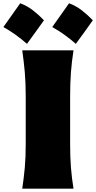

<svg xmlns="http://www.w3.org/2000/svg" viewBox="-83 -1139 580 1159"><path d="M51.3 0Q61 -65.4 66.7 -127.7Q72.3 -189.9 72.3 -269.5V-555.2Q72.3 -638.2 66.7 -702.6Q61 -767.1 51.3 -835H360.8Q350.1 -767.1 345.2 -702.6Q340.3 -638.2 340.3 -555.2V-269.5Q340.3 -189.9 345.2 -127.7Q350.1 -65.4 360.8 0ZM333.9 -1119.2Q375.2 -1104.2 411.2 -1076.3Q447.2 -1048.3 477.3 -1016.6Q452.6 -981.7 427.1 -946.3Q401.6 -910.8 374.7 -874.3Q343.6 -901.7 308.6 -927.2Q273.7 -952.7 232.4 -975.8Q285.5 -1049.4 333.9 -1119.2ZM39 -1119.2Q80.3 -1104.2 116.3 -1076.3Q152.3 -1048.3 182.4 -1016.6Q157.7 -981.7 132.1 -946.3Q106.6 -910.8 79.8 -874.3Q48.6 -901.7 13.7 -927.2Q-21.2 -952.7 -62.5 -975.8Q-9.4 -1049.4 39 -1119.2Z"/></svg>

Font: Pinar Black
Style: Regular
Weight: 900
Designer: Amin Abedi
Version: Version 3.000